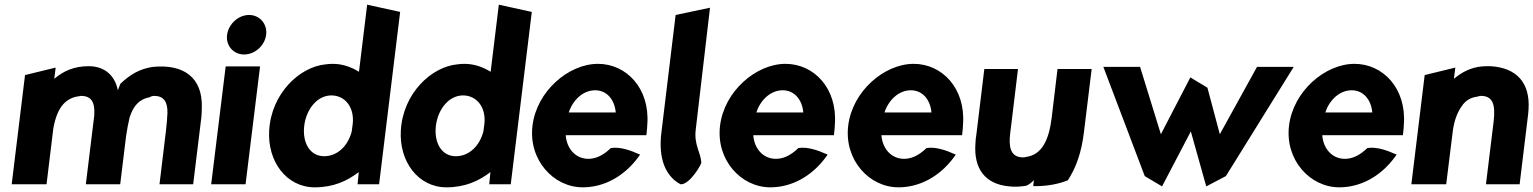

<svg xmlns="http://www.w3.org/2000/svg" viewBox="-20 -778 6557 821"><path d="M212 -441 218 -489 87 -457 30 10H179L208 -229C217 -278 231 -311 251 -333C267 -350 289 -363 315 -366C318 -366 323 -368 326 -368C370 -368 387 -342 383 -284L347 10H494L519 -195C523 -224 528 -248 534 -275C550 -326 576 -354 619 -362C624 -365 631 -368 639 -368C680 -368 697 -343 696 -295C695 -273 693 -248 690 -222L662 10H806L839 -260C842 -281 843 -301 843 -320C846 -446 766 -505 634 -492C580 -484 539 -462 495 -420C492 -411 487 -402 484 -392C471 -456 427 -495 359 -495C298 -495 252 -475 212 -441Z M951 -629C945 -583 978 -545 1024 -545C1069 -545 1112 -582 1118 -629C1124 -675 1091 -714 1045 -714C999 -714 957 -675 951 -629ZM1030 10 1092 -494H945L883 10Z M1326 23C1406 23 1464 -4 1514 -42C1513 -29 1511 -8 1510 0L1509 10H1601L1691 -727L1550 -758L1515 -471C1483 -491 1445 -505 1403 -505C1392 -505 1382 -504 1374 -503C1261 -493 1140 -378 1131 -220C1123 -89 1204 23 1326 23ZM1488 -246C1487 -236 1485 -227 1484 -216C1468 -154 1423 -110 1366 -110C1305 -110 1272 -168 1281 -241C1290 -312 1337 -370 1397 -370C1456 -370 1497 -318 1488 -246Z M1889 23C1969 23 2027 -4 2077 -42C2076 -29 2074 -8 2073 0L2072 10H2164L2254 -727L2113 -758L2078 -471C2046 -491 2008 -505 1966 -505C1955 -505 1945 -504 1937 -503C1824 -493 1703 -378 1694 -220C1686 -89 1767 23 1889 23ZM2051 -246C2050 -236 2048 -227 2047 -216C2031 -154 1986 -110 1929 -110C1868 -110 1835 -168 1844 -241C1853 -312 1900 -370 1960 -370C2019 -370 2060 -318 2051 -246Z M2399 -200H2744L2745 -210C2746 -222 2748 -235 2748 -247C2759 -401 2658 -505 2537 -505C2411 -505 2275 -388 2257 -241C2239 -95 2346 23 2472 23C2560 23 2647 -21 2710 -107L2717 -117L2707 -121C2685 -131 2634 -152 2592 -145C2557 -111 2523 -97 2490 -99C2438 -102 2403 -145 2399 -200ZM2613 -297H2412C2429 -349 2472 -392 2525 -392C2574 -392 2608 -353 2613 -297Z M2890 10H2892C2930 10 2979 -74 2979 -83C2976 -127 2947 -159 2955 -224L3016 -745L2869 -714L2808 -210C2795 -104 2823 -26 2890 10Z M3201 -200H3546L3547 -210C3548 -222 3550 -235 3550 -247C3561 -401 3460 -505 3339 -505C3213 -505 3077 -388 3059 -241C3041 -95 3148 23 3274 23C3362 23 3449 -21 3512 -107L3519 -117L3509 -121C3487 -131 3436 -152 3394 -145C3359 -111 3325 -97 3292 -99C3240 -102 3205 -145 3201 -200ZM3415 -297H3214C3231 -349 3274 -392 3327 -392C3376 -392 3410 -353 3415 -297Z M3749 -200H4094L4095 -210C4096 -222 4098 -235 4098 -247C4109 -401 4008 -505 3887 -505C3761 -505 3625 -388 3607 -241C3589 -95 3696 23 3822 23C3910 23 3997 -21 4060 -107L4067 -117L4057 -121C4035 -131 3984 -152 3942 -145C3907 -111 3873 -97 3840 -99C3788 -102 3753 -145 3749 -200ZM3963 -297H3762C3779 -349 3822 -392 3875 -392C3924 -392 3958 -353 3963 -297Z M4189 -483 4155 -203C4153 -190 4151 -176 4151 -164C4143 -56 4193 10 4296 19C4320 22 4345 20 4369 16C4382 10 4392 2 4401 -8L4398 18H4407C4459 18 4506 9 4546 -7C4583 -63 4605 -130 4615 -213L4648 -483H4502L4477 -274C4465 -177 4434 -116 4368 -107C4364 -106 4360 -105 4356 -105C4311 -105 4294 -133 4298 -191C4299 -208 4302 -225 4304 -243L4333 -483Z M5070 -447 4944 -204 4855 -492H4698L4875 -25L4949 19L5072 -216L5138 19L5222 -25L5512 -492H5355L5196 -204L5143 -403Z M5634 -200H5979L5980 -210C5981 -222 5983 -235 5983 -247C5994 -401 5893 -505 5772 -505C5646 -505 5510 -388 5492 -241C5474 -95 5581 23 5707 23C5795 23 5882 -21 5945 -107L5952 -117L5942 -121C5920 -131 5869 -152 5827 -145C5792 -111 5758 -97 5725 -99C5673 -102 5638 -145 5634 -200ZM5848 -297H5647C5664 -349 5707 -392 5760 -392C5809 -392 5843 -353 5848 -297Z M6478 10 6512 -270C6514 -283 6515 -296 6516 -309C6524 -423 6466 -489 6352 -495H6351C6340 -495 6329 -495 6317 -494C6270 -490 6230 -469 6197 -441L6203 -489L6072 -457L6015 10H6164L6192 -216C6198 -263 6212 -298 6230 -323C6245 -347 6267 -361 6298 -365C6302 -366 6307 -368 6312 -368C6360 -368 6376 -336 6367 -260L6334 10Z"/></svg>

Font: Bluebird
Style: SfBdNrwObl
Weight: 700
Designer: Jasper
Foundry: Cannot Into Space Fonts
Version: Version 0.98